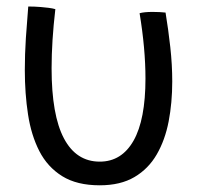

<svg xmlns="http://www.w3.org/2000/svg" viewBox="-20 -544 629 588"><path d="M407.5 -503.5Q421.5 -507.5 447 -507.5Q457 -507.5 468.5 -507Q480 -506.5 487 -505.5Q495.5 -454 501.5 -400Q507.5 -346 507.5 -294.5Q507.5 -229.5 496.5 -172.2Q485.5 -115 460 -71Q434.5 -27 391.8 -1.8Q349 23.5 285.5 23.5Q215.5 23.5 170.5 -4.5Q125.5 -32.5 100.5 -81.2Q75.5 -130 65.8 -193.8Q56 -257.5 56 -329.5Q56 -377.5 59.2 -427Q62.5 -476.5 66.5 -524Q73 -524 84.2 -523.8Q95.5 -523.5 105 -522.5Q117 -521.5 129 -520Q141 -518.5 149.5 -516Q138 -417.5 138 -335Q138 -191.5 175.8 -120.2Q213.5 -49 285.5 -49Q352.5 -49 389 -113.2Q425.5 -177.5 425.5 -303.5Q425.5 -394.5 407.5 -503.5Z"/></svg>

Font: Grandstander Light
Style: Regular
Weight: 300
Designer: Tyler Finck
Foundry: Etcetera Type Co
Version: Version 1.200; ttfautohint (v1.8.3)